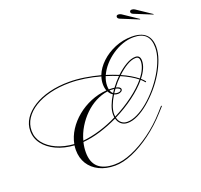

<svg xmlns="http://www.w3.org/2000/svg" viewBox="-351 -1228 1686 1612"><g transform="rotate(-20 492.5 -422.0)"><path d="M410 159Q481 159 565.5 123.5Q650 88 737 25Q824 -38 899 -122L941 -169H951L907 -120Q830 -34 741.5 31.5Q653 97 567 133.5Q481 170 410 170Q330 170 269.5 140.5Q209 111 176 58Q143 5 143 -66Q143 -87 146 -107Q56 -113 -13.5 -145.5Q-83 -178 -122.5 -229.5Q-162 -281 -162 -346Q-162 -406 -128.5 -456.5Q-95 -507 -35 -545Q25 -583 106.5 -603.5Q188 -624 285 -624Q350 -624 420.5 -613Q491 -602 559 -584Q582 -643 634.5 -692.5Q687 -742 758 -771.5Q829 -801 907 -801Q1074 -801 1074 -649Q1074 -599 1053.5 -541Q1033 -483 998 -425Q963 -367 917.5 -314.5Q872 -262 822.5 -220.5Q773 -179 724 -155Q675 -131 632 -131Q598 -131 574.5 -150Q551 -169 543 -202Q464 -164 382.5 -139Q301 -114 226 -108Q215 -63 215 -19Q215 159 410 159ZM888 -400Q875 -417 856 -434Q805 -372 725 -312.5Q645 -253 552 -207Q559 -176 580 -158.5Q601 -141 631 -141Q673 -141 721.5 -164.5Q770 -188 818.5 -228.5Q867 -269 911 -320.5Q955 -372 989.5 -429Q1024 -486 1044 -542.5Q1064 -599 1064 -649Q1064 -791 922 -791Q872 -791 822.5 -773.5Q773 -756 728.5 -725.5Q684 -695 649.5 -656Q615 -617 595 -573Q652 -555 703 -534Q748 -577 794.5 -604Q841 -631 879 -631Q922 -631 922 -582Q922 -549 906 -513Q890 -477 861 -441Q882 -423 895 -406ZM879 -621Q843 -621 799.5 -595.5Q756 -570 713 -529Q755 -511 790.5 -490Q826 -469 854 -447Q881 -482 896 -516.5Q911 -551 911 -582Q911 -621 879 -621ZM-151 -344Q-151 -283 -112.5 -234Q-74 -185 -6.5 -154.5Q61 -124 148 -118Q160 -181 197 -238.5Q234 -296 289.5 -341.5Q345 -387 413.5 -415.5Q482 -444 555 -449Q545 -475 545 -508Q545 -541 556 -574Q489 -593 419.5 -603.5Q350 -614 286 -614Q191 -614 111 -594Q31 -574 -27.5 -538Q-86 -502 -118.5 -452.5Q-151 -403 -151 -344ZM585 -450Q609 -450 627 -447Q659 -490 696 -527Q646 -547 591 -564Q574 -523 574 -483Q574 -464 577 -450Q581 -450 585 -450ZM548 -239Q548 -228 550 -217Q641 -263 720 -321.5Q799 -380 848 -440Q821 -462 784.5 -483Q748 -504 706 -522Q669 -487 638 -445Q679 -437 679 -415Q679 -404 667 -396Q655 -388 638 -388Q620 -388 604 -395Q578 -354 563 -313.5Q548 -273 548 -239ZM595 -440Q588 -440 580 -440Q587 -420 601 -409Q610 -424 620 -438Q608 -440 595 -440ZM538 -240Q538 -275 553.5 -316.5Q569 -358 595 -400Q573 -413 561 -438Q505 -430 452.5 -402.5Q400 -375 355.5 -331.5Q311 -288 278 -233.5Q245 -179 229 -119Q303 -126 383.5 -150.5Q464 -175 540 -213Q538 -226 538 -240ZM669 -414Q669 -422 658.5 -427.5Q648 -433 632 -437Q620 -420 609 -404Q622 -398 639 -398Q651 -398 660 -402.5Q669 -407 669 -414ZM1145 -912 986 -977Q968 -985 968 -998Q968 -1014 987 -1014Q1000 -1014 1013 -1006L1147 -916ZM1025 -912 866 -977Q848 -985 848 -998Q848 -1014 867 -1014Q880 -1014 893 -1006L1027 -916Z"/></g></svg>

Font: Ballet 16pt
Style: Regular
Weight: 400
Designer: Maximiliano R. Sproviero
Foundry: Omnibus-Type
Version: Version 1.100; ttfautohint (v1.8.3)